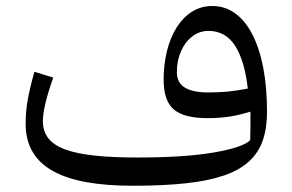

<svg xmlns="http://www.w3.org/2000/svg" viewBox="-20 -606 964 633"><path d="M804.9 -144Q781.8 -120.1 685.4 -103.4Q589 -86.7 432.6 -86.7Q352.2 -86.7 293.4 -92.9Q234.6 -99 196.4 -112.8Q158.2 -126.5 139.8 -149.6Q121.3 -172.8 121.3 -207.1Q121.3 -230.5 130.1 -266.8Q138.9 -303.1 155.5 -350.3L93.4 -369.4Q78.3 -315.4 71.4 -277.1Q64.5 -238.7 64.5 -198.2Q64.5 -144.8 87.1 -106Q109.6 -67.2 154.3 -42.3Q199 -17.3 264.7 -5.5Q330.4 6.4 417.2 6.4Q516.8 6.4 591.1 -1.5Q665.3 -9.4 716.8 -26.9Q768.3 -44.4 800 -72.9Q831.6 -101.3 845.9 -142Q860.3 -182.7 860.3 -237.1Q860.3 -318 847.9 -382.4Q835.5 -446.9 812 -492.6Q788.4 -538.2 755.1 -562.2Q721.8 -586.2 679.9 -586.2Q643 -586.2 613.4 -567.7Q583.8 -549.2 562.7 -516Q541.7 -482.7 530.6 -438.4Q519.5 -394.1 519.5 -342.4Q519.5 -273.8 553.1 -245.1Q586.8 -216.5 663.1 -216.5Q703.5 -216.5 737.3 -221.7Q771.1 -227 805.7 -238Q805.8 -218.3 805.7 -192.5Q805.7 -166.7 804.9 -144ZM797 -314Q760.8 -306.9 730.8 -304Q700.8 -301.2 666.6 -301.2Q615.2 -301.2 589.2 -317.4Q563.1 -333.6 563.1 -368.1Q563.1 -405.8 576.5 -436.6Q589.9 -467.4 613.6 -485.7Q637.4 -504.1 667.2 -504.1Q723.6 -504.1 755.1 -455Q786.6 -405.8 797 -314Z"/></svg>

Font: Pinar FD VF
Style: Regular
Weight: 300
Designer: Amin Abedi
Version: Version 2.000